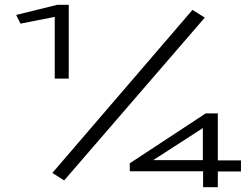

<svg xmlns="http://www.w3.org/2000/svg" viewBox="-20 -706 1040 796"><path d="M207 -380V-636L65 -608L47 -644L217 -686H265V-380ZM246 42 197 11 778 -665 829 -633ZM822 70V4H518V-29L833 -236H883V-41H979V5H883V70ZM615 -42H821V-175Z"/></svg>

Font: Inconsolata UltraExpanded
Style: Regular
Weight: 400
Width: 9
Monospace: yes
Designer: Raph Levien, Cyreal, Brenton Simpson
Foundry: Raph Levien, Cyreal, Google
Version: Version 3.000; ttfautohint (v1.8.2.53-6de2)